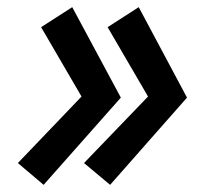

<svg xmlns="http://www.w3.org/2000/svg" viewBox="-20 -524 556 537"><path d="M394 -254 215 -68 288 -7 503 -251 368 -504 281 -448ZM208 -254 30 -68 102 -7 318 -251 182 -504 95 -448Z"/></svg>

Font: Jost* 600 Semi Italic
Style: Italic
Weight: 600
Italic angle: -10°
Version: Version 3.200; ttfautohint (v0.97) -l 8 -r 50 -G 200 -x 14 -